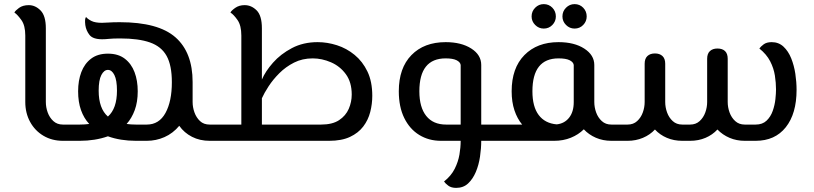

<svg xmlns="http://www.w3.org/2000/svg" viewBox="-20 -685 3960 934"><path d="M286 0Q233 0 191.5 -24.5Q150 -49 126.5 -92Q103 -135 103 -189V-512Q103 -561 84 -587.5Q65 -614 50 -624Q54 -633 72.5 -646.5Q91 -660 120 -660Q152 -660 177.5 -634Q203 -608 203 -547V-189Q203 -163 212 -138Q221 -113 239.5 -96Q258 -79 286 -79H316Q328 -79 332 -68.5Q336 -58 336 -40Q336 -22 332 -11Q328 0 316 0Z M460 -244Q460 -157 505 -118Q549 -157 549 -244Q549 -295 536.5 -320Q524 -345 505 -345Q486 -345 473 -320Q460 -295 460 -244ZM316 0Q304 0 300 -11Q296 -22 296 -40Q296 -58 300 -68.5Q304 -79 316 -79H368Q393 -79 414 -82Q388 -110 374 -149.5Q360 -189 360 -241Q360 -293 375.5 -334Q391 -375 423 -399.5Q455 -424 505 -424Q555 -424 587 -399.5Q619 -375 634.5 -334Q650 -293 650 -241Q650 -189 635.5 -149.5Q621 -110 596 -82Q617 -79 641 -79H694Q754 -79 785 -135.5Q816 -192 816 -285Q816 -367 790.5 -413Q765 -459 709.5 -478.5Q654 -498 565 -498Q529 -498 510.5 -496Q492 -494 477 -494Q432 -494 415.5 -515Q399 -536 395 -563Q391 -596 399 -602Q407 -592 425 -583Q443 -574 476 -574Q491 -574 509.5 -575.5Q528 -577 563 -577Q750 -577 833.5 -503.5Q917 -430 917 -286V-282V-189Q917 -163 926 -138Q935 -113 953 -96Q971 -79 1000 -79H1040Q1051 -79 1055.5 -68.5Q1060 -58 1060 -40Q1060 -22 1055.5 -11Q1051 0 1040 0H1000Q952 0 914 -19.5Q876 -39 852 -73Q821 -36 780 -18Q739 0 694 0H641Q604 0 569.5 -5.5Q535 -11 505 -22Q474 -11 439.5 -5.5Q405 0 368 0Z M1040 0Q1028 0 1024 -11Q1020 -22 1020 -40Q1020 -58 1024 -68.5Q1028 -79 1040 -79H1154V-512Q1154 -561 1135.5 -587.5Q1117 -614 1101 -624Q1105 -633 1124 -646.5Q1143 -660 1170 -660Q1203 -660 1228.5 -634.5Q1254 -609 1254 -547V-298Q1271 -338 1308 -380Q1345 -422 1400 -451Q1455 -480 1525 -480Q1572 -480 1619 -465Q1666 -450 1705 -418Q1744 -386 1767.5 -337Q1791 -288 1791 -219Q1791 -179 1781 -140Q1771 -101 1747 -69.5Q1723 -38 1682.5 -19Q1642 0 1581 0ZM1501 -401Q1451 -401 1410.5 -380.5Q1370 -360 1339 -329Q1308 -298 1286.5 -265Q1265 -232 1254 -207V-79H1542Q1597 -79 1629.5 -100.5Q1662 -122 1676.5 -155.5Q1691 -189 1691 -225Q1691 -285 1662.5 -324Q1634 -363 1590 -382Q1546 -401 1501 -401Z M2125 0Q2066 0 2019.5 -28.5Q1973 -57 1946.5 -111Q1920 -165 1920 -241Q1920 -354 1981.5 -417Q2043 -480 2148 -480Q2224 -480 2272.5 -449Q2321 -418 2321 -369V-79H2396Q2407 -79 2411.5 -68.5Q2416 -58 2416 -40Q2416 -22 2411.5 -11Q2407 0 2396 0H2321Q2321 37 2315 77.5Q2309 118 2294.5 152Q2280 186 2257 207.5Q2234 229 2199 229Q2175 229 2160.5 218Q2146 207 2140 198Q2175 170 2192 136Q2209 102 2215 67Q2221 32 2221 0ZM2150 -79H2221V-369Q2219 -383 2201 -392Q2183 -401 2148 -401Q2020 -401 2020 -241Q2020 -163 2053.5 -121Q2087 -79 2150 -79Z M2570 -241Q2570 -166 2600.5 -125.5Q2631 -85 2688 -80Q2726 -84 2748.5 -112.5Q2771 -141 2771 -188V-369Q2769 -383 2751 -392Q2733 -401 2697 -401Q2570 -401 2570 -241ZM2396 0Q2384 0 2380 -11Q2376 -22 2376 -40Q2376 -58 2380 -68.5Q2384 -79 2396 -79H2520Q2496 -108 2482.5 -148.5Q2469 -189 2469 -241Q2469 -354 2531 -417Q2593 -480 2697 -480Q2774 -480 2822.5 -448.5Q2871 -417 2871 -369V-189Q2871 -163 2880 -138Q2889 -113 2907.5 -96Q2926 -79 2954 -79H2994Q3005 -79 3009.5 -68.5Q3014 -58 3014 -40Q3014 -22 3009.5 -11Q3005 0 2994 0H2954Q2913 0 2878.5 -15Q2844 -30 2820 -56Q2794 -30 2757 -15Q2720 0 2676 0ZM2775 -546Q2751 -546 2733.5 -563.5Q2716 -581 2716 -605Q2716 -630 2733.5 -647.5Q2751 -665 2775 -665Q2800 -665 2817 -647.5Q2834 -630 2834 -605Q2834 -581 2817 -563.5Q2800 -546 2775 -546ZM2625 -546Q2601 -546 2583.5 -563.5Q2566 -581 2566 -605Q2566 -630 2583.5 -647.5Q2601 -665 2625 -665Q2650 -665 2667 -647.5Q2684 -630 2684 -605Q2684 -581 2667 -563.5Q2650 -546 2625 -546Z M2994 0Q2982 0 2978 -11Q2974 -22 2974 -40Q2974 -58 2978 -68.5Q2982 -79 2994 -79H3033Q3061 -79 3079.5 -96Q3098 -113 3107 -138Q3116 -163 3116 -189V-375Q3116 -400 3129.5 -412.5Q3143 -425 3166 -425Q3189 -425 3202.5 -412.5Q3216 -400 3216 -375V-189Q3216 -163 3225 -138Q3234 -113 3252.5 -96Q3271 -79 3299 -79H3337Q3365 -79 3383.5 -96Q3402 -113 3411 -138Q3420 -163 3420 -189V-399Q3420 -424 3433.5 -436.5Q3447 -449 3470 -449Q3494 -449 3507 -436.5Q3520 -424 3520 -399V-189Q3520 -163 3529 -138Q3538 -113 3556.5 -96Q3575 -79 3603 -79H3656Q3689 -79 3709 -98Q3729 -117 3739 -145.5Q3749 -174 3752 -202.5Q3755 -231 3755 -250Q3755 -282 3749.5 -317.5Q3744 -353 3726.5 -387Q3709 -421 3674 -449Q3680 -458 3694.5 -469Q3709 -480 3734 -480Q3768 -480 3791.5 -458Q3815 -436 3829 -401Q3843 -366 3849 -326Q3855 -286 3855 -248Q3855 -132 3802.5 -66Q3750 0 3656 0H3603Q3563 0 3529 -14.5Q3495 -29 3470 -55Q3446 -29 3412 -14.5Q3378 0 3337 0H3299Q3258 0 3224 -14.5Q3190 -29 3166 -55Q3142 -29 3107.5 -14.5Q3073 0 3033 0Z"/></svg>

Font: El Messiri Medium
Style: Regular
Weight: 500
Designer: Mohamed Gaber
Foundry: Kief Type Foundry
Version: Version 2.020; ttfautohint (v1.8.3)